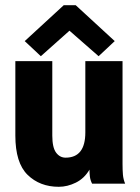

<svg xmlns="http://www.w3.org/2000/svg" viewBox="-20 -706 540 738"><path d="M206 12Q133 12 86 -34Q39 -80 39 -185V-471H181V-185Q181 -139 195.5 -119.5Q210 -100 232 -100Q308 -100 308 -197V-471H451V-76Q451 -52 452.5 -34.5Q454 -17 461 0H334Q327 -14 325.5 -27.5Q324 -41 324 -54Q304 -20 271.5 -4Q239 12 206 12ZM137 -490 75 -548 225 -686H271L421 -548L359 -490L247 -588Z"/></svg>

Font: Inconsolata Black
Style: Regular
Weight: 900
Monospace: yes
Designer: Raph Levien, Cyreal, Brenton Simpson
Foundry: Raph Levien, Cyreal, Google
Version: Version 3.001; ttfautohint (v1.8.2.53-6de2)